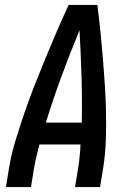

<svg xmlns="http://www.w3.org/2000/svg" viewBox="-20 -755 540 775"><path d="M4 0 16 -74Q25 -130 42 -186Q59 -242 78 -297.5Q97 -353 118.5 -408Q140 -463 162.5 -517.5Q185 -572 208.5 -626.5Q232 -681 257 -735H373Q380 -681 385.5 -626.5Q391 -572 395.5 -517.5Q400 -463 403.5 -408Q407 -353 408 -297.5Q409 -242 407 -186Q405 -130 396 -74L384 0H283L295 -74Q299 -98 301.5 -123Q304 -148 305 -172H139Q133 -148 127 -123Q121 -98 117 -74L105 0ZM165 -260H310Q312 -354 309 -447Q306 -540 301 -633Q263 -541 228.5 -447.5Q194 -354 165 -260Z"/></svg>

Font: Iosevka Term Curly Semibold
Style: Italic
Weight: 600
Italic angle: -9°
Designer: Belleve Invis
Foundry: Belleve Invis
Version: Version 32.3.0